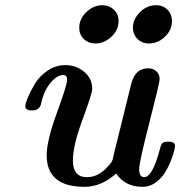

<svg xmlns="http://www.w3.org/2000/svg" viewBox="-20 -706 692 737"><path d="M77.1 -298.8Q77.1 -308.6 87.2 -332.3Q97.2 -356 114 -384.5Q130.9 -413.1 162.4 -434.6Q193.8 -456.1 230 -456.1Q272 -456.1 303 -430.4Q334 -404.8 334 -365.2Q334 -347.2 296.9 -247.1Q259.8 -147 259.8 -89.8Q259.8 -25.9 314 -25.9Q356.9 -25.9 392.1 -64.9Q398.9 -72.8 403.6 -77.9Q408.2 -83 410.6 -89.1Q413.1 -95.2 413.6 -97.2Q414.1 -99.1 415.5 -106.4Q417 -113.8 418 -118.2L483.9 -384.8Q499 -443.8 548.8 -443.8Q567.9 -443.8 580.3 -432.4Q592.8 -420.9 592.8 -401.9Q592.8 -388.7 553.5 -235.8Q514.2 -83 514.2 -57.1Q514.2 -26.4 533.2 -25.9Q566.4 -25.9 595.2 -139.2Q598.1 -150.4 602.5 -155.3Q606.9 -160.2 612.1 -161.1Q617.2 -162.1 627.9 -162.1Q651.9 -162.1 651.9 -146Q651.9 -142.1 648.4 -127Q645 -111.8 635.5 -87.9Q626 -64 612.5 -42.5Q599.1 -21 576.7 -4.9Q554.2 11.2 527.8 11.2Q460 11.2 425.8 -40Q369.6 10.7 305.2 11.2Q159.2 11.2 159.2 -109.9Q159.2 -166 198.5 -273.4Q237.8 -380.9 237.8 -399.9Q237.8 -418 223.1 -418Q199.2 -418 174.8 -389.2Q157.7 -368.2 148.9 -345.7Q140.1 -323.2 138.2 -310.5Q136.2 -297.9 128.2 -290Q120.1 -282.2 103 -282.2Q77.1 -281.7 77.1 -298.8ZM284.2 -599.1Q284.2 -633.3 311.5 -659.7Q338.9 -686 373 -686Q398.9 -686 417 -668.9Q435.1 -651.9 435.1 -625Q435.1 -590.8 407.5 -564.9Q379.9 -539.1 346.2 -539.1Q319.3 -539.1 301.8 -556.2Q284.2 -573.2 284.2 -599.1ZM490.2 -599.1Q490.2 -632.3 517.1 -659.2Q543.9 -686 579.1 -686Q606 -686 623 -668.5Q640.1 -650.9 640.1 -625Q640.1 -590.8 613 -564.9Q585.9 -539.1 551.8 -539.1Q524.9 -539.1 507.6 -556.6Q490.2 -574.2 490.2 -599.1Z"/></svg>

Font: CMU Serif
Style: BoldItalic
Weight: 700
Italic angle: -14.04°
Version: Version 0.7.0